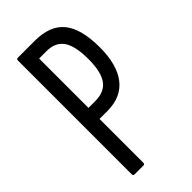

<svg xmlns="http://www.w3.org/2000/svg" viewBox="-210 -709 762 762"><g transform="rotate(-45 171.5 -327.5)"><path d="M59 0Q52 0 52 -9V-646Q52 -655 59 -655H155Q240 -655 279.5 -606.5Q319 -558 319 -454Q319 -357 279 -305.5Q239 -254 161 -254H117V-9Q117 0 110 0ZM117 -316H155Q207 -316 230.5 -349Q254 -382 254 -452Q254 -528 230.5 -560.5Q207 -593 159 -593H117Z"/></g></svg>

Font: Sofia Sans Extra Condensed
Style: Regular
Weight: 400
Designer: Botio Nikoltchev, Ani Petrova
Foundry: lettersoup
Version: Version 4.101